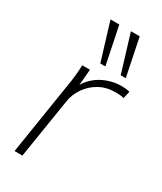

<svg xmlns="http://www.w3.org/2000/svg" viewBox="-190 -818 749 888"><g transform="rotate(30 184.5 -374.5)"><path d="M46 0 107 -386Q112 -414 115 -443Q118 -472 119 -500H160L151 -391L141 -390Q157 -430 186 -456Q215 -482 251.5 -495Q288 -508 324 -508Q336 -508 347 -507Q358 -506 369 -503L360 -464Q351 -467 339.5 -468Q328 -469 315 -469Q266 -469 228.5 -447.5Q191 -426 168 -392Q145 -358 139 -320L88 0ZM296 -549 235 -749H282L323 -549ZM187 -549 126 -749H173L214 -549Z"/></g></svg>

Font: Mulish ExtraLight ExtraLight
Style: Italic
Weight: 250
Italic angle: -9°
Version: Version 3.603